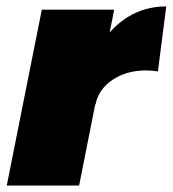

<svg xmlns="http://www.w3.org/2000/svg" viewBox="-20 -577 537 597"><path d="M497 -557 471 -355Q451 -358 434 -358Q373 -358 329.5 -328.5Q286 -299 277 -252H276L226 0H1L110 -547H335L321 -476Q393 -557 497 -557Z"/></svg>

Font: Gontserrat Black
Style: Italic
Weight: 900
Italic angle: -11.3°
Designer: Julieta Ulanovsky
Foundry: Julieta Ulanovsky
Version: Version 6.001